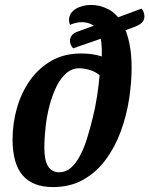

<svg xmlns="http://www.w3.org/2000/svg" viewBox="-20 -739 606 779"><path d="M195 20Q113 20 72 -27.5Q31 -75 31 -173Q31 -238 48.5 -300Q66 -362 101 -412Q136 -462 188 -492Q240 -522 309 -522Q330 -522 350.5 -519.5Q371 -517 393 -510Q394 -538 391.5 -563.5Q389 -589 381 -607Q373 -628 354.5 -638.5Q336 -649 311 -649Q298 -649 285 -645.5Q272 -642 264 -638Q263 -642 261.5 -647Q260 -652 260 -657Q260 -686 286.5 -702.5Q313 -719 351 -719Q385 -719 419.5 -701.5Q454 -684 478 -641Q495 -610 504.5 -565.5Q514 -521 514 -465Q514 -403 503.5 -335.5Q493 -268 469.5 -204.5Q446 -141 408.5 -90.5Q371 -40 318 -10Q265 20 195 20ZM220 -40Q247 -40 267.5 -58Q288 -76 304.5 -107Q321 -138 333.5 -178.5Q346 -219 357 -264Q366 -299 373.5 -347Q381 -395 384 -434Q369 -447 346 -454.5Q323 -462 301 -462Q272 -462 249 -442Q226 -422 209 -387.5Q192 -353 181 -311Q170 -269 165 -224.5Q160 -180 160 -138Q160 -89 175 -64.5Q190 -40 220 -40ZM277 -543Q272 -548 268 -555.5Q264 -563 264 -573Q264 -599 293 -610L378 -641L401 -586ZM463 -607 433 -659 554 -704Q560 -698 563 -689Q566 -680 566 -673Q566 -657 555 -646.5Q544 -636 521 -628Z"/></svg>

Font: Sansita Swashed Light Medium
Style: Regular
Weight: 500
Version: Version 1.003